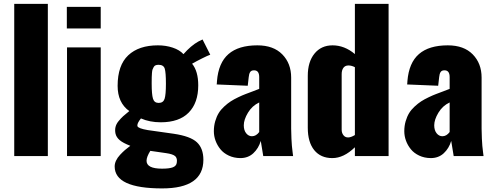

<svg xmlns="http://www.w3.org/2000/svg" viewBox="-20 -830 2627 1021"><path d="M55.7 0V-809.6H234.4V0Z M335.4 -678.7V-793.5H515.6V-678.7ZM336.4 0V-578.1H515.6V0Z M823.7 -282.7Q848.1 -282.7 855.2 -304.4Q862.3 -326.2 862.3 -384.3Q862.3 -444.8 856 -465.1Q849.6 -485.4 823.2 -485.4Q814 -485.4 807.6 -482.9Q801.3 -480.5 797.4 -473.6Q793.5 -466.8 791.3 -460.9Q789.1 -455.1 788.1 -441.7Q787.1 -428.2 786.9 -419.4Q786.6 -410.6 786.6 -391.1Q786.6 -386.7 786.6 -384.3Q786.6 -328.1 793.5 -305.4Q800.3 -282.7 823.7 -282.7ZM841.8 66.9Q880.4 66.9 898.9 59.8Q917.5 52.7 919.9 36.1Q920.9 30.3 920.9 24.9Q920.9 8.8 911.1 0Q898.4 -10.7 863.8 -15.6L779.3 -27.8Q759.3 4.4 759.3 24.9Q759.3 66.9 841.8 66.9ZM842.3 171.9Q589.8 171.9 589.8 55.2Q589.8 39.6 597.2 23.9Q604.5 8.3 618.4 -6.6Q632.3 -21.5 643.8 -31.5Q655.3 -41.5 672.9 -54.7Q633.8 -69.8 616.2 -85Q598.6 -100.1 594.2 -119.6Q592.3 -128.4 592.3 -137.2Q592.3 -146.5 594.2 -154.3Q598.1 -170.9 610.6 -186Q623 -201.2 635.3 -212.4Q647.5 -223.6 667.5 -239.3Q605.5 -283.7 605.5 -373.5Q605.5 -482.9 661.9 -535.9Q718.3 -588.9 819.8 -588.9Q861.8 -588.9 898.4 -576.7Q935.1 -564.5 955.6 -542Q995.6 -587.4 1034.2 -608.9L1057.1 -620.1L1098.1 -539.1Q1085 -534.7 1054.7 -519.5Q1024.4 -504.4 1001.5 -491.2Q1034.2 -451.2 1034.2 -376Q1034.2 -283.2 983.6 -231.4Q933.1 -179.7 834.5 -179.7Q776.4 -179.7 729.5 -200.2Q710.4 -176.8 710.4 -163.1Q710.4 -161.1 710.9 -159.2Q714.4 -147 766.1 -138.2Q779.8 -135.7 903.8 -118.7Q993.2 -105.5 1027.3 -73.2Q1061.5 -41 1061.5 19.5Q1061.5 171.9 842.3 171.9Z M1319.8 -105.5Q1341.8 -105.5 1358.4 -127.9V-285.2Q1320.8 -267.6 1298.6 -230.7Q1276.4 -193.8 1276.4 -163.6Q1276.4 -137.2 1289.1 -121.3Q1301.8 -105.5 1319.8 -105.5ZM1257.8 10.7Q1223.6 10.3 1196.3 -2.7Q1168.9 -15.6 1152.1 -36.4Q1135.3 -57.1 1126.2 -81.8Q1117.2 -106.4 1117.2 -132.3Q1117.2 -160.6 1124.5 -185.5Q1131.8 -210.4 1143.1 -228.8Q1154.3 -247.1 1172.4 -263.7Q1190.4 -280.3 1207 -291Q1223.6 -301.8 1246.6 -312.7Q1269.5 -323.7 1285.9 -329.8Q1302.2 -335.9 1325 -344.5Q1347.7 -353 1358.4 -357.4V-419.9Q1358.4 -456.1 1331.1 -456.1Q1315.9 -456.1 1310.1 -446.5Q1304.2 -437 1302.7 -420.4L1297.4 -374L1132.3 -380.9L1133.3 -389.6Q1133.8 -398.4 1133.8 -398.9Q1141.6 -496.1 1195.1 -542.5Q1248.5 -588.9 1348.6 -588.9Q1434.1 -588.9 1481.2 -540.8Q1528.3 -492.7 1528.3 -417.5V-145.5Q1528.3 -118.7 1529.8 -92.5Q1531.2 -66.4 1532.2 -54.4Q1533.2 -42.5 1535.9 -21.5Q1538.6 -0.5 1538.6 0H1379.9Q1367.2 -78.6 1366.7 -80.6Q1355 -41 1327.1 -15.1Q1299.3 10.7 1257.8 10.7Z M1831.1 -99.1Q1845.7 -99.1 1867.2 -111.8V-472.7Q1849.6 -481.9 1833 -481.9Q1815.4 -481.9 1806.2 -469.5Q1796.9 -457 1796.9 -435.5V-140.1Q1796.9 -123 1806.2 -111.1Q1815.4 -99.1 1831.1 -99.1ZM1747.1 10.7Q1685.5 10.7 1651.1 -31.5Q1616.7 -73.7 1616.7 -150.9V-426.8Q1616.7 -501 1652.3 -544.9Q1688 -588.9 1748.5 -588.9Q1812 -588.9 1867.2 -542.5V-809.6H2046.4V0H1867.2V-46.9Q1808.1 10.7 1747.1 10.7Z M2332.5 -105.5Q2354.5 -105.5 2371.1 -127.9V-285.2Q2333.5 -267.6 2311.3 -230.7Q2289.1 -193.8 2289.1 -163.6Q2289.1 -137.2 2301.8 -121.3Q2314.5 -105.5 2332.5 -105.5ZM2270.5 10.7Q2236.3 10.3 2209 -2.7Q2181.6 -15.6 2164.8 -36.4Q2147.9 -57.1 2138.9 -81.8Q2129.9 -106.4 2129.9 -132.3Q2129.9 -160.6 2137.2 -185.5Q2144.5 -210.4 2155.8 -228.8Q2167 -247.1 2185.1 -263.7Q2203.1 -280.3 2219.7 -291Q2236.3 -301.8 2259.3 -312.7Q2282.2 -323.7 2298.6 -329.8Q2314.9 -335.9 2337.6 -344.5Q2360.4 -353 2371.1 -357.4V-419.9Q2371.1 -456.1 2343.8 -456.1Q2328.6 -456.1 2322.8 -446.5Q2316.9 -437 2315.4 -420.4L2310.1 -374L2145 -380.9L2146 -389.6Q2146.5 -398.4 2146.5 -398.9Q2154.3 -496.1 2207.8 -542.5Q2261.2 -588.9 2361.3 -588.9Q2446.8 -588.9 2493.9 -540.8Q2541 -492.7 2541 -417.5V-145.5Q2541 -118.7 2542.5 -92.5Q2543.9 -66.4 2544.9 -54.4Q2545.9 -42.5 2548.6 -21.5Q2551.3 -0.5 2551.3 0H2392.6Q2379.9 -78.6 2379.4 -80.6Q2367.7 -41 2339.8 -15.1Q2312 10.7 2270.5 10.7Z"/></svg>

Font: Oswald
Style: Heavy
Weight: 800
Designer: Vernon Adams
Foundry: Vernon Adams
Version: 3.0; ttfautohint (v0.95) -l 8 -r 50 -G 200 -x 0 -w "G" -W -c